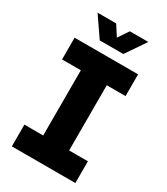

<svg xmlns="http://www.w3.org/2000/svg" viewBox="-215 -978 929 1071"><g transform="rotate(30 249.5 -442.5)"><path d="M45 0V-140H166V-560H45V-700H454V-560H333V-140H454V0ZM174 -757 86 -885H206L249 -818L294 -885H413L326 -757Z"/></g></svg>

Font: MuseoModerno
Style: Bold
Weight: 700
Designer: Pablo Cosgaya, Héctor Gatti, Marcela Romero, and the Authors of The MuseoModerno Project.
Foundry: Omnibus-Type Team
Version: Version 1.001